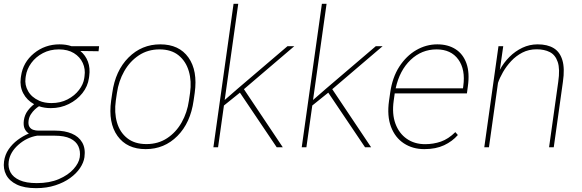

<svg xmlns="http://www.w3.org/2000/svg" viewBox="-27 -770 3043 1004"><path d="M262.7 -86.9Q311.5 -86.9 348.1 -71.5Q384.8 -56.2 402.8 -25.1Q420.9 5.9 414.6 52.2Q410.6 80.1 391.6 108.6Q372.6 137.2 339.8 160.9Q307.1 184.6 262 199.2Q216.8 213.9 161.6 213.9Q100.1 213.9 61 195.1Q22 176.3 5.4 144.5Q-11.2 112.8 -5.9 74.2Q-1 38.6 18.3 10.5Q37.6 -17.6 65.4 -38.3Q93.3 -59.1 124 -71.8Q109.4 -80.6 101.8 -97.2Q94.2 -113.8 97.7 -140.6Q102.1 -169.9 117.7 -190.7Q133.3 -211.4 151.4 -225.1Q113.3 -246.1 94.5 -282.2Q75.7 -318.4 81.5 -361.3L83 -372.1Q93.3 -444.3 150.6 -491.2Q208 -538.1 284.7 -538.1Q319.3 -538.1 347.2 -528.3H491.2L488.3 -502L393.1 -503.4Q420.4 -481 432.9 -447.3Q445.3 -413.6 439.5 -372.1L438 -361.3Q432.1 -318.8 404.1 -283.2Q376 -247.6 333 -226.1Q290 -204.6 238.8 -204.6Q205.1 -204.6 176.8 -214.4Q166.5 -208 155.3 -197.5Q144 -187 134.8 -172.9Q125.5 -158.7 122.6 -140.6Q119.6 -118.7 126.7 -107.2Q133.8 -95.7 146.7 -91.3Q159.7 -86.9 173.8 -86.9ZM106.4 -361.3Q101.6 -325.7 119.9 -293.5Q138.2 -261.2 177.2 -243.7H177.7V-243.2Q205.6 -231 242.2 -231Q289.1 -231 326.2 -250.2Q363.3 -269.5 386.2 -299.6Q409.2 -329.6 413.6 -361.3L415 -372.1Q420.4 -408.7 405.8 -440.7Q391.1 -472.7 359.4 -492.2Q327.6 -511.7 280.8 -511.7Q234.4 -511.7 197.3 -492.2Q160.2 -472.7 136.7 -440.7Q113.3 -408.7 107.9 -372.1ZM165.5 187.5Q231.9 187.5 280.8 166.5Q329.6 145.5 357.7 114Q385.7 82.5 390.1 52.2Q394.5 20.5 382.8 -5.1Q371.1 -30.8 340.6 -45.7Q310.1 -60.5 258.3 -60.5H169.9H167Q112.3 -51.3 68.8 -12.7Q25.4 25.9 18.6 74.2Q14.2 105.5 27.8 131.1Q41.5 156.7 75.4 172.1Q109.4 187.5 165.5 187.5Z M560.1 -284.2Q576.2 -400.4 645 -469.2Q713.9 -538.1 811 -538.1Q909.7 -538.1 958.5 -469.2Q1007.3 -400.4 991.2 -284.2L985.4 -244.1Q969.2 -127.9 900.9 -59.1Q832.5 9.8 734.9 9.8Q636.7 9.8 587.4 -59.1Q538.1 -127.9 554.2 -244.1ZM578.6 -244.1Q569.8 -181.6 584.7 -129.9Q599.6 -78.1 638.4 -47.4Q677.2 -16.6 738.8 -16.6Q800.3 -16.6 846.9 -47.4Q893.6 -78.1 922.9 -129.9Q952.1 -181.6 960.9 -244.1L966.8 -284.2Q975.6 -345.7 960.4 -397.5Q945.3 -449.2 907 -480.5Q868.7 -511.7 807.1 -511.7Q746.1 -511.7 699 -480.5Q651.9 -449.2 622.6 -397.5Q593.3 -345.7 584.5 -284.2Z M1451.7 0H1419.9L1227.5 -285.6L1226.6 -284.7L1144 -218.3L1113.3 0H1088.9L1194.3 -750H1218.8L1147.9 -247.1L1215.8 -306.2L1476.1 -528.3H1511.7L1248.5 -303.7Z M1913.6 0H1881.8L1689.5 -285.6L1688.5 -284.7L1606 -218.3L1575.2 0H1550.8L1656.2 -750H1680.7L1609.9 -247.1L1677.7 -306.2L1938 -528.3H1973.6L1710.4 -303.7Z M2414.6 -281.7H2037.1L2031.7 -243.2Q2022 -174.3 2040.8 -123.3Q2059.6 -72.3 2100.1 -44.2Q2140.6 -16.1 2195.8 -16.1Q2239.3 -16.1 2278.3 -29.5Q2317.4 -43 2354 -79.1L2367.2 -64Q2338.4 -30.8 2295.2 -10.5Q2252 9.8 2191.9 9.8Q2130.9 9.8 2085 -20.3Q2039.1 -50.3 2017.6 -106.9Q1996.1 -163.6 2007.3 -243.2L2013.2 -284.2Q2024.4 -364.7 2061 -421.4Q2097.7 -478 2149.7 -508.1Q2201.7 -538.1 2259.8 -538.1Q2315.4 -538.1 2355 -512.9Q2394.5 -487.8 2412.1 -438.7Q2429.7 -389.6 2419.4 -317.4ZM2255.9 -511.7Q2177.7 -511.7 2120.1 -456.8Q2062.5 -401.9 2042 -308.1H2394L2395.5 -319.3Q2407.7 -406.2 2369.6 -459Q2331.5 -511.7 2255.9 -511.7Z M2784.7 -538.1Q2835.4 -538.1 2868.2 -518.3Q2900.9 -498.5 2913.8 -455.3Q2926.8 -412.1 2916.5 -341.8L2868.7 0H2844.2L2892.1 -341.8Q2901.9 -409.2 2889.4 -446Q2877 -482.9 2848.1 -497.6Q2819.3 -512.2 2779.3 -512.2Q2737.8 -512.2 2704.3 -494.9Q2670.9 -477.5 2645.8 -450.4Q2620.6 -423.3 2603.3 -393.1Q2585.9 -362.8 2577.1 -336.4L2529.8 0H2505.4L2579.6 -528.3H2604.5L2588.4 -415.5L2586.4 -404.3Q2606.9 -442.4 2637 -472.4Q2667 -502.4 2704.6 -520.3Q2742.2 -538.1 2784.7 -538.1Z"/></svg>

Font: Robert Sans Thin
Style: Italic
Weight: 100
Italic angle: -8°
Designer: Christian Robertson (extended by Adam Twardoch)
Foundry: Google
Version: Version 12.135;April 2, 2019;FontCreator 11.5.0.2425 64-bit;